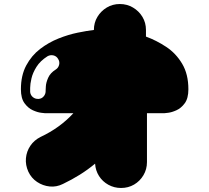

<svg xmlns="http://www.w3.org/2000/svg" viewBox="-20 -729 1040 955"><path d="M203 -166Q203 -166 185 -168Q167 -170 143.5 -180.5Q120 -191 102 -215.5Q84 -240 84 -285Q84 -354 110.5 -403.5Q137 -453 179.5 -485.5Q222 -518 271 -537.5Q320 -557 366.5 -566.5Q413 -576 447 -580Q447 -616 464.5 -645Q482 -674 511 -691.5Q540 -709 576 -709Q612 -709 641.5 -691.5Q671 -674 688.5 -645Q706 -616 706 -580V-547Q758 -528 806.5 -496Q855 -464 886 -412Q917 -360 917 -285Q917 -240 899 -215.5Q881 -191 857.5 -180.5Q834 -170 816 -168Q798 -166 798 -166Q778 -166 756 -166Q734 -166 711 -166V77Q711 113 693.5 142.5Q676 172 647 189Q618 206 582 206Q548 206 519 190Q490 174 472.5 146.5Q455 119 453 85Q417 115 377 140Q337 165 293 186Q261 202 227 198.5Q193 195 164.5 176Q136 157 121 125Q106 92 109 58Q112 24 131 -4Q150 -32 182 -48Q278 -93 345 -166Q309 -166 272 -166Q235 -166 203 -166ZM216 -449Q180 -426 161.5 -396.5Q143 -367 136.5 -339Q130 -311 130 -292Q130 -273 130 -271Q132 -255 144 -245.5Q156 -236 172 -237Q188 -238 198 -250.5Q208 -263 207 -279Q207 -280 208 -299Q209 -318 219.5 -342Q230 -366 257 -383Q270 -391 274 -406.5Q278 -422 269 -436Q261 -450 245.5 -453.5Q230 -457 216 -449Z"/></svg>

Font: Nikukyu
Style: Regular
Weight: 400
Version: Version 1.00